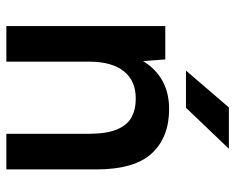

<svg xmlns="http://www.w3.org/2000/svg" viewBox="-88 -652 740 604"><g transform="rotate(90 282.0 -350.0)"><path d="M62 0V-500H167L172 -430Q223 -512 323 -512Q412 -512 462.5 -457.5Q513 -403 513 -282V0H401V-256Q401 -316 387 -348.5Q373 -381 348.5 -394Q324 -407 292 -407Q235 -408 204.5 -370Q174 -332 174 -261V0ZM202 -565 318 -700H448L319 -565Z"/></g></svg>

Font: Figtree SemiBold
Style: Regular
Weight: 600
Designer: Erik Kennedy
Foundry: Erik Kennedy
Version: Version 2.001; ttfautohint (v1.8.4.7-5d5b);gftools[0.9.27]